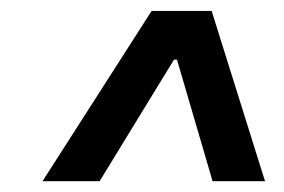

<svg xmlns="http://www.w3.org/2000/svg" viewBox="-20 -728 518 350"><path d="M57.5 -397.7H161.6L297.2 -619.3H302.6L367.5 -397.7H463.1L365.8 -708.1H256.4Z"/></svg>

Font: Magic Ui Pro Semi Bold
Style: Italic
Weight: 600
Italic angle: -9.39999°
Designer: Stefan Endress, Andreas Faust
Version: Version 1.000;FEAKit 1.0